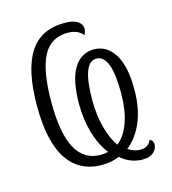

<svg xmlns="http://www.w3.org/2000/svg" viewBox="-91 -619 647 724"><g transform="rotate(-15 232.5 -257.0)"><path d="M293 -3Q262 10 225 10Q138 10 91.5 -58.5Q45 -127 45 -268Q45 -407 89 -475.5Q133 -544 225 -544Q260 -544 277 -532.5Q294 -521 294 -503Q294 -494 287 -480Q268 -505 227 -505Q161 -505 131 -447Q101 -389 101 -268Q101 -146 133 -87Q165 -28 230 -28Q248 -28 259 -32Q231 -68 215.5 -120Q200 -172 200 -234Q200 -326 228 -372.5Q256 -419 307 -419Q357 -419 386.5 -372Q416 -325 416 -235Q416 -161 393.5 -107.5Q371 -54 332 -24Q354 -8 380 -8Q411 -8 422 -35Q436 -30 436 -14Q436 3 421 16.5Q406 30 378 30Q332 30 293 -3ZM364 -235Q364 -383 307 -383Q252 -383 252 -235Q252 -176 265 -128Q278 -80 300 -49Q330 -72 347 -119.5Q364 -167 364 -235Z"/></g></svg>

Font: Noto Serif CondLight
Style: Regular
Weight: 300
Width: 3
Designer: Monotype Design Team
Foundry: Monotype Imaging Inc.
Version: Version 1.001